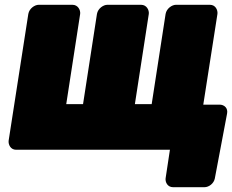

<svg xmlns="http://www.w3.org/2000/svg" viewBox="-20 -586 967 800"><path d="M314 -528C316 -544 305 -566 282 -566H141C125 -566 102 -551 98 -528L16 0C14 16 24 38 47 38H688L670 157C668 173 678 194 701 194H832C851 194 871 178 875 158L926 -112C931 -135 915 -150 895 -150H827L886 -528C888 -544 878 -566 855 -566H713C697 -566 674 -551 670 -528L612 -152H542L600 -528C602 -544 591 -566 568 -566H427C411 -566 388 -551 384 -528L326 -152H256Z"/></svg>

Font: Asimov Print
Style: EIt
Weight: 500
Designer: Google
Version: Version 2.000980; 2014